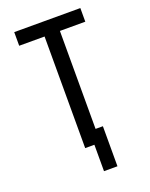

<svg xmlns="http://www.w3.org/2000/svg" viewBox="-163 -819 826 1059"><g transform="rotate(-20 250.0 -290.0)"><path d="M259 155V0H205V-655H56V-735H444V-655H295V-80H338V155Z"/></g></svg>

Font: Iosevka Fixed Medium
Style: Regular
Weight: 500
Monospace: yes
Designer: Belleve Invis
Foundry: Belleve Invis
Version: Version 32.3.0